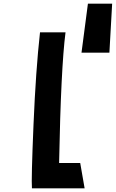

<svg xmlns="http://www.w3.org/2000/svg" viewBox="-20 -1026 634 1046"><path d="M576 -739H424L459 -1006H591ZM154 0Q150 -48 162.5 -346Q175 -644 198 -850H337Q312 -657 302 -138H417L441 0Z"/></svg>

Font: OpenDyslexic
Style: Bold
Weight: 800
Designer: Abbie Gonzalez
Version: Version 0.920;hotconv 1.0.109;makeotfexe 2.5.65596